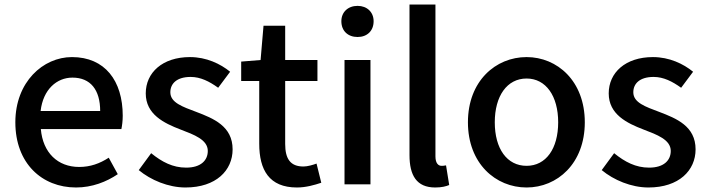

<svg xmlns="http://www.w3.org/2000/svg" viewBox="-20 -817 3138 851"><path d="M317 14C388 14 452 -11 502 -45L462 -118C422 -92 380 -77 331 -77C236 -77 170 -140 161 -245H518C521 -259 524 -281 524 -304C524 -459 445 -564 299 -564C171 -564 48 -454 48 -275C48 -93 166 14 317 14ZM160 -325C171 -421 232 -473 301 -473C381 -473 424 -419 424 -325Z M802 14C938 14 1011 -62 1011 -155C1011 -258 926 -292 850 -321C789 -344 735 -362 735 -408C735 -446 763 -476 825 -476C869 -476 908 -456 947 -428L1000 -499C957 -534 895 -564 822 -564C700 -564 626 -495 626 -403C626 -310 707 -271 780 -243C840 -220 901 -198 901 -148C901 -106 870 -74 805 -74C746 -74 698 -99 650 -138L595 -63C648 -19 726 14 802 14Z M1296 14C1336 14 1374 3 1404 -7L1383 -92C1367 -86 1343 -79 1325 -79C1267 -79 1244 -113 1244 -179V-458H1387V-551H1244V-703H1148L1135 -551L1049 -544V-458H1129V-180C1129 -64 1173 14 1296 14Z M1507 0H1622V-551H1507ZM1565 -653C1607 -653 1636 -680 1636 -723C1636 -763 1607 -791 1565 -791C1522 -791 1493 -763 1493 -723C1493 -680 1522 -653 1565 -653Z M1909 14C1938 14 1957 9 1971 3L1957 -84C1946 -82 1942 -82 1937 -82C1923 -82 1910 -93 1910 -124V-797H1795V-130C1795 -40 1826 14 1909 14Z M2314 14C2450 14 2572 -92 2572 -275C2572 -458 2450 -564 2314 -564C2177 -564 2054 -458 2054 -275C2054 -92 2177 14 2314 14ZM2314 -82C2227 -82 2173 -158 2173 -275C2173 -391 2227 -469 2314 -469C2400 -469 2454 -391 2454 -275C2454 -158 2400 -82 2314 -82Z M2854 14C2990 14 3063 -62 3063 -155C3063 -258 2978 -292 2902 -321C2841 -344 2787 -362 2787 -408C2787 -446 2815 -476 2877 -476C2921 -476 2960 -456 2999 -428L3052 -499C3009 -534 2947 -564 2874 -564C2752 -564 2678 -495 2678 -403C2678 -310 2759 -271 2832 -243C2892 -220 2953 -198 2953 -148C2953 -106 2922 -74 2857 -74C2798 -74 2750 -99 2702 -138L2647 -63C2700 -19 2778 14 2854 14Z"/></svg>

Font: Noto Sans CJK TC Medium
Style: Regular
Weight: 500
Designer: Ryoko NISHIZUKA 西塚涼子 (kana, bopomofo & ideographs); Paul D. Hunt (Latin, Greek & Cyrillic); Sandoll Communications 산돌커뮤니
Foundry: Adobe
Version: Version 2.004;hotconv 1.0.118;makeotfexe 2.5.65603